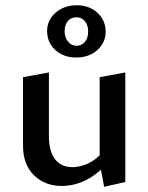

<svg xmlns="http://www.w3.org/2000/svg" viewBox="-20 -705 567 734"><path d="M216 6Q152 6 110 -35Q68 -76 68 -148V-410L167 -428V-183Q167 -128 190 -97Q213 -66 257 -66Q280 -66 304.5 -75Q329 -84 350.5 -101.5Q372 -119 386 -146L418 -122Q393 -80 360.5 -51.5Q328 -23 291 -8.5Q254 6 216 6ZM378 9 361 -83V-410L459 -428V-9ZM271 -485Q239 -485 214 -498Q189 -511 174.5 -534Q160 -557 160 -586Q160 -615 175 -637Q190 -659 215.5 -672Q241 -685 274 -685Q305 -685 330 -672Q355 -659 369.5 -636Q384 -613 384 -584Q384 -556 369 -533Q354 -510 328.5 -497.5Q303 -485 271 -485ZM273 -530Q292 -530 304.5 -545Q317 -560 317 -584Q317 -609 304.5 -624Q292 -639 272 -639Q252 -639 239.5 -624.5Q227 -610 227 -586Q227 -562 240 -546Q253 -530 273 -530Z"/></svg>

Font: Ysabeau SemiBold
Style: Regular
Weight: 600
Designer: Christian Thalmann (Catharsis Fonts)
Version: Version 2.000;gftools[0.9.27.dev2+g8671c4b]